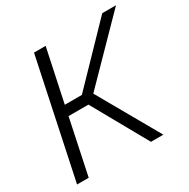

<svg xmlns="http://www.w3.org/2000/svg" viewBox="-160 -857 989 1004"><g transform="rotate(-30 334.5 -355.0)"><path d="M23.9 0 173.8 -710H244.1L176.8 -393.1H279.8L585.9 -710H668.9L335 -369.1L544.9 0H470.2L284.2 -332H164.1L94.2 0Z"/></g></svg>

Font: Rawline
Style: Italic
Weight: 400
Italic angle: -12°
Designer: Matt McInerney, Pablo Impallari, Rodrigo Fuenzalida
Foundry: Matt McInerney, Pablo Impallari, Rodrigo Fuenzalida
Version: Version 4.020;PS 004.020;hotconv 1.0.88;makeotf.lib2.5.64775